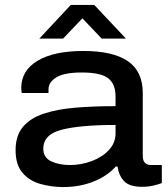

<svg xmlns="http://www.w3.org/2000/svg" viewBox="-20 -744 677 776"><path d="M139 -588 266 -724H361L489 -588H391L313 -670L235 -588ZM235 12Q188 12 143.5 -0.5Q99 -13 71 -45.5Q43 -78 43 -137Q43 -196 73 -231.5Q103 -267 158 -285Q213 -303 286.5 -309Q360 -315 447 -315V-355Q447 -404 417.5 -427.5Q388 -451 310 -451Q240 -451 208 -431.5Q176 -412 176 -383V-368H68Q66 -377 66 -389Q66 -459 132 -498.5Q198 -538 317 -538Q436 -538 496.5 -497Q557 -456 557 -368V-114Q557 -77 591 -77H634V-4Q621 1 600 6Q579 11 554 11Q503 11 481.5 -12Q460 -35 455 -71H448Q413 -32 357.5 -10Q302 12 235 12ZM263 -77Q307 -77 349.5 -92.5Q392 -108 419.5 -137Q447 -166 447 -205V-239Q306 -239 230.5 -220Q155 -201 155 -143Q155 -107 187 -92Q219 -77 263 -77Z"/></svg>

Font: Archivo SemiExpanded Medium
Style: Regular
Weight: 500
Width: 6
Designer: Hector Gatti
Foundry: Omnibus-Type
Version: Version 2.001; ttfautohint (v1.8.3)